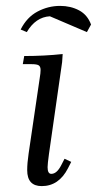

<svg xmlns="http://www.w3.org/2000/svg" viewBox="-20 -631 332 658"><path d="M50.8 -529.8Q71.8 -571.8 108.4 -591.3Q145 -610.8 186 -610.8Q222.2 -610.8 251 -595.5Q279.8 -580.1 292 -546.9L277.8 -521L150.9 -575.2Q102.1 -572.3 71.8 -521ZM58.1 -411.1 63 -439Q131.8 -439 194.8 -445.8L192.9 -418L147.9 -104Q143.1 -68.8 143.1 -58.1Q143.1 -35.2 155.8 -35.2Q174.8 -35.2 189.9 -64.9L201.2 -86.9L224.1 -76.2L212.9 -54.2Q181.6 6.8 123 6.8Q73.2 6.8 73.2 -47.9Q73.2 -71.8 78.1 -105L116.2 -363.8Q119.1 -380.9 119.1 -391.1Q119.1 -402.8 112.8 -407Q106.4 -411.1 88.9 -411.1Z"/></svg>

Font: Dihjauti S
Style: Italic
Weight: 400
Italic angle: -9°
Designer: T. Christopher White
Version: Version 3.0.0